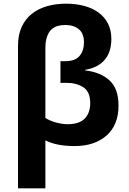

<svg xmlns="http://www.w3.org/2000/svg" viewBox="-20 -785 700 1045"><path d="M78 240V-535Q78 -595 98 -638.5Q118 -682 153.5 -710Q189 -738 236.5 -751.5Q284 -765 339 -765Q392 -765 437.5 -753Q483 -741 516 -717Q549 -693 567.5 -657Q586 -621 586 -573Q586 -501 549 -458.5Q512 -416 443 -405V-402Q528 -392 576.5 -347Q625 -302 625 -211Q625 -105 560 -47.5Q495 10 386 10Q288 10 227 -21V240ZM348 -109Q411 -109 441 -139.5Q471 -170 471 -224Q471 -286 433.5 -310Q396 -334 344 -334H309V-452H335Q389 -452 413 -480.5Q437 -509 437 -555Q437 -603 409 -626Q381 -649 335 -649Q313 -649 293.5 -643.5Q274 -638 259 -623.5Q244 -609 235.5 -584Q227 -559 227 -521V-143Q252 -127 286 -118Q320 -109 348 -109Z"/></svg>

Font: BC Sans
Style: Bold
Weight: 700
Designer: Monotype Design Team
Province of B.C.
Foundry: Monotype Imaging Inc.
Version: Version 2.000;GOOG;noto-source:20170915:90ef993387c0